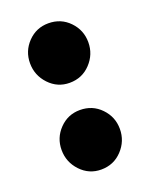

<svg xmlns="http://www.w3.org/2000/svg" viewBox="-100 -529 466 596"><g transform="rotate(-20 133.0 -230.5)"><path d="M132 11.5Q92 11.5 64.2 -18Q36.5 -47.5 36.5 -87.5Q36.5 -127.5 64.2 -156.2Q92 -185 132 -185Q173.5 -185 201.2 -156.2Q229 -127.5 229 -87.5Q229 -47.5 201.2 -18Q173.5 11.5 132 11.5ZM132 -275Q92 -275 64.2 -304.5Q36.5 -334 36.5 -374Q36.5 -414 64.2 -442.8Q92 -471.5 132 -471.5Q173.5 -471.5 201.2 -442.8Q229 -414 229 -374Q229 -334 201.2 -304.5Q173.5 -275 132 -275Z"/></g></svg>

Font: Fraunces 72pt
Style: Bold
Weight: 700
Version: Version 1.000;[b76b70a41]